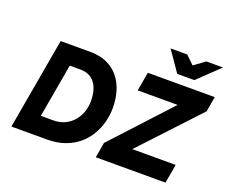

<svg xmlns="http://www.w3.org/2000/svg" viewBox="-142 -1152 1648 1383"><g transform="rotate(20 682.0 -460.5)"><path d="M60 0 183 -700H410Q483.5 -700 538.2 -675.2Q593 -650.5 629 -606.2Q665 -562 683 -502.8Q701 -443.5 701 -375Q701 -321.5 687.2 -267.8Q673.5 -214 645 -165.8Q616.5 -117.5 572.8 -80.2Q529 -43 469 -21.5Q409 0 332 0ZM233 -145H327Q378 -145 417 -163.8Q456 -182.5 482.5 -214.2Q509 -246 522.5 -285.8Q536 -325.5 536 -367Q536 -425 519.5 -467.5Q503 -510 469.8 -533Q436.5 -556 386 -556H305ZM707 0 727 -117 1132 -556H826L851 -700H1364L1344 -584L934 -145H1267L1241 0ZM1053 -765 945 -921H1073L1136 -860L1219 -921H1347L1184 -765Z"/></g></svg>

Font: Overpass Black
Style: Italic
Weight: 900
Italic angle: -10°
Designer: Delve Withrington, Dave Bailey, Thomas Jockin
Foundry: Delve Fonts LLC
Version: Version 4.000